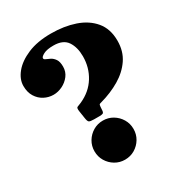

<svg xmlns="http://www.w3.org/2000/svg" viewBox="-183 -881 951 1023"><g transform="rotate(-30 292.5 -370.0)"><path d="M179 -667Q179 -659.5 189.8 -655.2Q200.5 -651 214.5 -643.8Q228.5 -636.5 239.2 -621Q250 -605.5 250 -575Q250 -544 232 -520.2Q214 -496.5 186.8 -483.2Q159.5 -470 132 -470Q102 -470 75.2 -484Q48.5 -498 31.8 -525Q15 -552 15 -591Q15 -632 46.8 -670.8Q78.5 -709.5 138 -734.8Q197.5 -760 281 -760Q361.5 -760 427 -737.8Q492.5 -715.5 531.2 -669Q570 -622.5 570 -550Q570 -485 537.8 -437.8Q505.5 -390.5 451.8 -358.8Q398 -327 333 -309Q323 -306.5 319.8 -304.5Q316.5 -302.5 315.5 -290L314 -268Q313 -254.5 306.2 -251.8Q299.5 -249 286 -249H253Q228.5 -249 222 -254Q215.5 -259 212.5 -280L205.5 -326Q202 -348.5 210.2 -351Q218.5 -353.5 235 -361Q300 -390 334.5 -445.5Q369 -501 369 -570Q369 -625.5 344.8 -661.8Q320.5 -698 261 -698Q220.5 -698 199.8 -687Q179 -676 179 -667ZM169 -100Q169 -133 185.2 -160.2Q201.5 -187.5 228.8 -203.8Q256 -220 289 -220Q322 -220 349.2 -203.8Q376.5 -187.5 392.8 -160.2Q409 -133 409 -100Q409 -67 392.8 -39.8Q376.5 -12.5 349.2 3.8Q322 20 289 20Q256 20 228.8 3.8Q201.5 -12.5 185.2 -39.8Q169 -67 169 -100Z"/></g></svg>

Font: Besley* Narrow Fatface
Style: Regular
Weight: 900
Width: 4
Designer: Owen Earl
Foundry: indestructible type*
Version: Version 3.000; ttfautohint (v1.8.3)